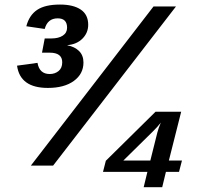

<svg xmlns="http://www.w3.org/2000/svg" viewBox="-20 -716 874 830"><path d="M249 -446.8Q249 -488.3 194.8 -488.3H161.6L173.3 -549.8H202.6Q232.9 -549.8 251.5 -562Q270 -574.2 270 -596.2Q270 -636.7 229.5 -636.7Q185.5 -636.7 173.3 -590.8L93.8 -602.5Q106.4 -650.4 140.6 -673.3Q174.8 -696.3 239.3 -696.3Q296.9 -696.3 329.1 -674.6Q361.3 -652.8 361.3 -608.9Q361.3 -574.2 336.7 -549.3Q312 -524.4 272 -521L271.5 -520Q302.7 -514.2 321.8 -495.4Q340.8 -476.6 340.8 -445.8Q340.8 -396.5 299.3 -366.2Q257.8 -335.9 187 -335.9Q66.9 -335.9 53.7 -432.1L142.1 -444.3Q150.4 -396 194.8 -396Q217.3 -396 233.2 -408.9Q249 -421.9 249 -446.8ZM209.5 0H113.3L643.6 -688H740.7ZM697.3 26.9 681.2 93.3H601.1L617.2 26.9H425.3L437.5 -21L652.3 -232.9H763.2L710 -22H766.6L753.9 26.9ZM675.3 -186Q661.6 -168 640.1 -147L513.2 -22H629.9L660.2 -143.1Q665.5 -163.6 675.3 -186Z"/></svg>

Font: Liberation Sans
Style: Bold Italic
Weight: 700
Italic angle: -12°
Designer: Steve Matteson
Foundry: Ascender Corporation
Version: Version 2.1.5